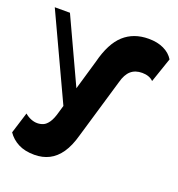

<svg xmlns="http://www.w3.org/2000/svg" viewBox="-139 -682 936 1007"><g transform="rotate(20 329.5 -178.5)"><path d="M163.2 210Q109.7 210 72.9 190.8Q36 171.5 14.2 139L51.2 20.5Q67.5 34.5 85.4 41.6Q103.2 48.8 120.7 48.8Q137.7 48.8 153.6 42.3Q169.5 35.8 183.8 15.1Q198 -5.5 208.8 -46L300.3 -359.5Q327.8 -468.5 382.4 -517.9Q437 -567.2 520.3 -567.2Q569.5 -567.2 605 -550.2Q640.5 -533.3 659.2 -502.8L612 -364.8Q601.2 -376 585 -381.8Q568.7 -387.5 549.2 -387.5Q510.7 -387.5 486.6 -366.4Q462.5 -345.3 450.5 -299.8L352.2 33.3Q335.2 95.5 308.4 134.4Q281.5 173.3 245.2 191.6Q209 210 163.2 210ZM267.2 19.3 0 -554H84.7L307.7 -73Z"/></g></svg>

Font: Savate ExtraLight
Style: Regular
Weight: 200
Designer: Max Esnée
Foundry: Plomb Type
Version: Version 2.000